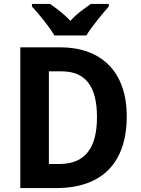

<svg xmlns="http://www.w3.org/2000/svg" viewBox="-20 -1005 717 974"><path d="M256 -825H418C444 -868 499 -935 532 -972V-985H441C410 -963 369 -936 337 -899C304 -935 264 -964 234 -985H142V-972C177 -935 232 -867 256 -825ZM623 -415C623 -644 491 -765 285 -765H83V-51H266C495 -51 623 -177 623 -415ZM472 -411C472 -253 411 -173 280 -173H228V-643H293C410 -643 472 -572 472 -411Z"/></svg>

Font: Noto Sans Tamil UI SemiCondensed
Style: Bold
Weight: 700
Width: 4
Designer: Jelle Bosma - Monotype Design Team
Foundry: Monotype Imaging Inc.
Version: Version 2.004